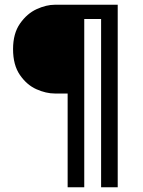

<svg xmlns="http://www.w3.org/2000/svg" viewBox="-20 -719 601 809"><path d="M265 -325H211Q174 -325 133.5 -343Q93 -361 64 -403Q35 -445 35 -512Q35 -578 64.5 -620Q94 -662 134.5 -680.5Q175 -699 211 -699H476V70H406V-639H335V70H265Z"/></svg>

Font: KoHo
Style: Bold
Weight: 700
Designer: Cadson Demak & Katatrad Team
Foundry: Cadson Demak Co.,Ltd.
Version: Version 1.000; ttfautohint (v1.6)